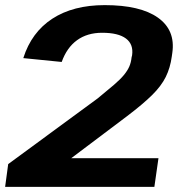

<svg xmlns="http://www.w3.org/2000/svg" viewBox="-27 -730 695 750"><path d="M5 -89 355 -346Q393 -377 418 -398.5Q443 -420 457 -437Q471 -454 478 -470Q485 -486 487 -506L489 -514Q495 -557 465 -579.5Q435 -602 372 -602Q314 -602 274 -573Q234 -544 214 -488L64 -503Q96 -604 177.5 -657Q259 -710 382 -710Q521 -710 590 -661Q659 -612 646 -523L644 -509Q638 -465 620.5 -429.5Q603 -394 567 -358.5Q531 -323 469 -276L145 -32L109 -112H592L576 0H-7Z"/></svg>

Font: Pathway Extreme 8pt Thin 12pt
Style: Bold Italic
Weight: 700
Italic angle: -8°
Version: Version 1.001;gftools[0.9.26]